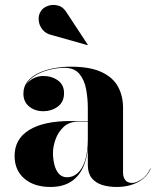

<svg xmlns="http://www.w3.org/2000/svg" viewBox="-20 -733 620 763"><path d="M443.5 10Q411.5 10 385.5 1.8Q359.5 -6.5 344.2 -25.8Q329 -45 329 -77.5V-304.5Q329 -340.5 322.5 -377.2Q316 -414 296 -438.8Q276 -463.5 236 -463.5Q211.5 -463.5 183.8 -457.5Q156 -451.5 131.2 -439Q106.5 -426.5 90.8 -407.2Q75 -388 75 -361H74Q74 -392.5 97.8 -411.8Q121.5 -431 152.5 -431Q185.5 -431 210 -413.5Q234.5 -396 234.5 -363Q234.5 -327.5 209.5 -309.2Q184.5 -291 152.5 -291Q118.5 -291 95.8 -309.8Q73 -328.5 73 -361Q73 -389 89.2 -409.2Q105.5 -429.5 132.8 -442.5Q160 -455.5 193.5 -461.8Q227 -468 261 -468Q337.5 -468 383.2 -446.8Q429 -425.5 449 -388.5Q469 -351.5 469 -304.5V-46Q469 -29.5 477.5 -17.8Q486 -6 505.5 -6Q520 -6 541.8 -19.8Q563.5 -33.5 577.5 -63.5L579 -63Q564 -28 527.8 -9Q491.5 10 443.5 10ZM180.5 10Q115.5 10 76.8 -23.2Q38 -56.5 38 -113.5Q38 -180.5 95.5 -216.2Q153 -252 259.5 -252H375.5V-250H294Q256 -250 233.5 -229.2Q211 -208.5 200.8 -179.5Q190.5 -150.5 190.5 -125.5Q190.5 -102 195.8 -79.8Q201 -57.5 213.5 -43Q226 -28.5 247 -28.5Q269.5 -28.5 288.2 -44.8Q307 -61 318 -94.8Q329 -128.5 329 -180.5H331Q331 -121 314.5 -78.2Q298 -35.5 264.8 -12.8Q231.5 10 180.5 10ZM328 -553.5 186.5 -593.5Q162.5 -598.5 149 -615.2Q135.5 -632 133.8 -652.5Q132 -673 142.5 -689Q151.5 -703 170.8 -709.8Q190 -716.5 211.2 -710.8Q232.5 -705 246.5 -680.5L329 -555Z"/></svg>

Font: Bodoni Moda 96pt
Style: Bold
Weight: 700
Version: Version 2.005